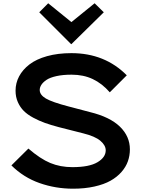

<svg xmlns="http://www.w3.org/2000/svg" viewBox="-20 -1145 865 1175"><path d="M774.9 -231Q774.9 -192.9 762.7 -158.2Q750.5 -123.5 723.4 -92.5Q696.3 -61.5 656.5 -39.1Q616.7 -16.6 557.6 -3.4Q498.5 9.8 426.8 9.8Q319.8 9.8 221.9 -24.7Q124 -59.1 49.8 -132.8L153.8 -235.8Q226.6 -172.9 287.8 -147.5Q349.1 -122.1 422.9 -122.1Q525.9 -122.1 576.4 -152.1Q627 -182.1 627 -225.1Q627 -255.4 594.5 -283.2Q562 -311 488.8 -329.1Q480 -331.5 414.1 -348.1Q348.1 -364.7 338.9 -367.2Q291 -379.9 254.9 -392.8Q218.8 -405.8 183.3 -424.8Q147.9 -443.8 125.5 -466.3Q103 -488.8 89.1 -520.3Q75.2 -551.8 75.2 -589.8Q75.2 -636.7 96.9 -677.7Q118.7 -718.8 160.2 -750.7Q201.7 -782.7 267.8 -801.3Q334 -819.8 417 -819.8Q621.6 -819.8 755.9 -684.1L651.9 -580.1Q604.5 -634.3 547.6 -661.1Q490.7 -688 418 -688Q364.7 -688 325.2 -679.2Q285.6 -670.4 264.4 -656Q243.2 -641.6 233.2 -626Q223.1 -610.4 223.1 -594.2Q223.1 -564.5 260.7 -542.2Q298.3 -520 400.9 -493.2Q430.7 -484.9 530.8 -459Q652.8 -429.2 713.9 -369.9Q774.9 -310.5 774.9 -231ZM559.1 -1125 615.2 -1069.8 417 -875H415L220.2 -1069.8L274.9 -1125L417 -1009.8Z"/></svg>

Font: Sinkin Sans 600 SemiBold
Style: Regular
Weight: 600
Designer: Keith Bates
Foundry: K-Type
Version: Sinkin Sans (version 1.0)  by Keith Bates   •   © 2014   www